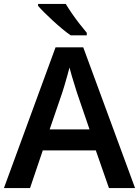

<svg xmlns="http://www.w3.org/2000/svg" viewBox="-20 -958 708 978"><path d="M535 0 468 -192H198L133 0H0L263 -717H404L668 0ZM372 -486Q368 -499 360.5 -523Q353 -547 345.5 -572Q338 -597 334 -614Q329 -594 321.5 -568Q314 -542 307.5 -519.5Q301 -497 297 -486L233 -299H436ZM315 -938Q328 -916 347 -888.5Q366 -861 386 -835.5Q406 -810 422 -791V-778H340Q321 -791 297.5 -810.5Q274 -830 250 -852Q226 -874 206 -894Q186 -914 174 -928V-938Z"/></svg>

Font: Noto Sans New Tai Lue SemiBold
Style: Regular
Weight: 600
Version: Version 2.003